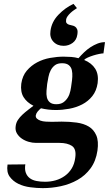

<svg xmlns="http://www.w3.org/2000/svg" viewBox="-20 -728 563 993"><path d="M309 -491Q335 -491 355.5 -506Q376 -521 380 -549Q383 -567 379 -576.5Q375 -586 368 -590.5Q361 -595 352.5 -596.5Q344 -598 336.5 -600.5Q329 -603 324.5 -608.5Q320 -614 322 -627Q323 -635 329.5 -644Q336 -653 344.5 -661Q353 -669 362.5 -675.5Q372 -682 378 -686L360 -708Q317 -688 282 -651.5Q247 -615 241 -568Q236 -534 256 -512.5Q276 -491 309 -491ZM271 -189Q294 -189 308 -199Q322 -209 331 -224Q340 -239 344 -258Q348 -277 350 -295Q353 -313 354 -331.5Q355 -350 351.5 -365.5Q348 -381 336 -391Q324 -401 301 -401Q278 -401 264.5 -391Q251 -381 242.5 -365Q234 -349 230.5 -330Q227 -311 224 -294Q222 -277 220.5 -258.5Q219 -240 222.5 -224.5Q226 -209 237.5 -199Q249 -189 271 -189ZM111 122Q107 148 113.5 165.5Q120 183 134 193.5Q148 204 168.5 208Q189 212 213 212Q242 212 268 204.5Q294 197 315.5 181.5Q337 166 351 143Q365 120 369 89Q376 43 352.5 27Q329 11 287 11H166Q148 11 128.5 5.5Q109 0 93 -11Q77 -22 67.5 -38Q58 -54 61 -75Q63 -93 72.5 -107.5Q82 -122 96 -135Q110 -148 125 -159.5Q140 -171 153 -181Q119 -198 102 -225.5Q85 -253 90 -295Q96 -336 118.5 -362.5Q141 -389 172 -405.5Q203 -422 239.5 -428.5Q276 -435 309 -435Q329 -435 348.5 -433.5Q368 -432 386 -427Q399 -442 414.5 -457Q430 -472 447.5 -483.5Q465 -495 484 -502.5Q503 -510 523 -510L515 -452Q508 -452 493 -449Q478 -446 462 -441Q446 -436 433 -430Q420 -424 415 -418Q454 -402 472.5 -372.5Q491 -343 485 -298Q479 -258 457.5 -231Q436 -204 405 -188Q374 -172 338 -165.5Q302 -159 269 -159Q229 -159 192 -168Q183 -161 175 -151.5Q167 -142 165 -131Q164 -121 171 -114.5Q178 -108 189.5 -104Q201 -100 216.5 -99Q232 -98 247 -98Q264 -98 277.5 -98.5Q291 -99 299 -99Q340 -99 376.5 -94Q413 -89 439 -73.5Q465 -58 478 -28Q491 2 484 51Q476 105 448.5 142.5Q421 180 381 202.5Q341 225 294.5 235Q248 245 201 245Q171 245 136.5 240.5Q102 236 74.5 222.5Q47 209 30 185.5Q13 162 19 123Z"/></svg>

Font: Gamine
Style: Bold Italic
Weight: 700
Designer: Tapiwanashe Sebastian Garikayi
Version: Version 1.000